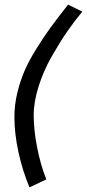

<svg xmlns="http://www.w3.org/2000/svg" viewBox="-20 -764 374 826"><path d="M272.9 -744.1 334 -713.9Q301.3 -674.8 269.5 -628.9Q237.8 -583 202.9 -522Q168 -460.9 146.5 -393.8Q125 -326.7 125 -268.1Q125 -205.6 139.4 -131.1Q153.8 -56.6 179.2 7.8L106.9 42Q77.1 -28.3 59.6 -108.6Q42 -189 42 -261.2Q42 -312.5 54.4 -364.3Q66.9 -416 85.7 -459.5Q104.5 -502.9 137.2 -555.4Q169.9 -607.9 199 -647.5Q228 -687 272.9 -744.1Z"/></svg>

Font: Rawline Medium
Style: Italic
Weight: 500
Italic angle: -12°
Designer: Matt McInerney, Pablo Impallari, Rodrigo Fuenzalida
Foundry: Matt McInerney, Pablo Impallari, Rodrigo Fuenzalida
Version: Version 4.020;PS 004.020;hotconv 1.0.88;makeotf.lib2.5.64775